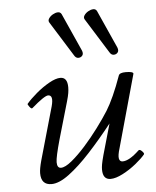

<svg xmlns="http://www.w3.org/2000/svg" viewBox="-51 -728 635 784"><g transform="rotate(-5 266.5 -335.5)"><path d="M129 13Q86 13 86 -35Q86 -53 95 -86L157 -304Q169 -349 146 -349Q131 -349 78 -303Q74 -299 66 -309.5Q58 -320 60 -322Q76 -341 102 -363Q128 -385 155.5 -400.5Q183 -416 202 -416Q231 -416 231 -375Q231 -364 229 -351.5Q227 -339 221 -318L177 -166Q157 -95 157 -74Q157 -50 173 -50Q190 -50 217 -72Q244 -94 274 -127.5Q304 -161 331.5 -198Q359 -235 378 -265Q393 -289 409 -324.5Q425 -360 441 -405Q445 -416 470 -416Q501 -416 501 -407L418 -109Q409 -80 411.5 -67Q414 -54 426 -54Q453 -54 494 -93Q499 -98 508.5 -88.5Q518 -79 515 -75Q502 -59 476 -38Q450 -17 421 -2Q392 13 371 13Q339 13 339 -28Q339 -37 341 -49Q343 -61 350 -87L386 -213Q337 -151 290 -100Q243 -49 201.5 -18Q160 13 129 13ZM265 -504 177 -645Q172 -653 178 -662Q184 -671 194.5 -677Q205 -683 215 -683.5Q225 -684 230 -675L300 -519Q305 -506 299 -498.5Q293 -491 282.5 -491Q272 -491 265 -504ZM410 -504 322 -645Q317 -653 323 -662Q329 -671 339.5 -677Q350 -683 360 -683.5Q370 -684 375 -675L445 -519Q450 -506 444 -498.5Q438 -491 427.5 -491Q417 -491 410 -504Z"/></g></svg>

Font: Junicode SmExp
Style: Italic
Weight: 400
Width: 6
Italic angle: -11°
Designer: Peter S. Baker
Version: Version 2.205; ttfautohint (v1.8.4)